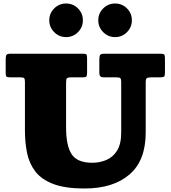

<svg xmlns="http://www.w3.org/2000/svg" viewBox="-20 -1057 975 1097"><path d="M645.5 -615H577.5Q559.5 -615 553.5 -620.8Q547.5 -626.5 547.5 -643.5V-713.5Q547.5 -734 551.5 -742Q555.5 -750 575.5 -750H898.5Q914.5 -750 918.5 -745Q922.5 -740 922.5 -723V-642.5Q922.5 -624.5 917.8 -619.8Q913 -615 894 -615H843.5Q824 -615 818.2 -610Q812.5 -605 812.5 -584.5V-300Q812.5 -139 719.2 -59.5Q626 20 462.5 20Q352.5 20 285.2 -5.5Q218 -31 182.8 -76.2Q147.5 -121.5 135 -181.5Q122.5 -241.5 122.5 -310V-589.5Q122.5 -607 117.2 -611Q112 -615 95.5 -615H42.5Q24 -615 18.2 -618.5Q12.5 -622 12.5 -640.5V-718.5Q12.5 -737 17.2 -743.5Q22 -750 39.5 -750H456.5Q470.5 -750 474 -745.2Q477.5 -740.5 477.5 -726V-639.5Q477.5 -624.5 473.2 -619.8Q469 -615 453 -615H385.5Q365.5 -615 361.5 -608.8Q357.5 -602.5 357.5 -582V-330Q357.5 -223.5 389.8 -175.2Q422 -127 507.5 -127Q549.5 -127 587.2 -142.8Q625 -158.5 648.8 -196.2Q672.5 -234 672.5 -300V-589.5Q672.5 -606.5 667 -610.8Q661.5 -615 645.5 -615ZM637.5 -845Q598 -845 569.8 -873.2Q541.5 -901.5 541.5 -941Q541.5 -981 569.8 -1009Q598 -1037 637.5 -1037Q677.5 -1037 705.5 -1009Q733.5 -981 733.5 -941Q733.5 -901.5 705.5 -873.2Q677.5 -845 637.5 -845ZM357.5 -845Q318 -845 289.8 -873.2Q261.5 -901.5 261.5 -941Q261.5 -981 289.8 -1009Q318 -1037 357.5 -1037Q397.5 -1037 425.5 -1009Q453.5 -981 453.5 -941Q453.5 -901.5 425.5 -873.2Q397.5 -845 357.5 -845Z"/></svg>

Font: Besley* Fatface
Style: Regular
Weight: 900
Designer: Owen Earl
Foundry: indestructible type*
Version: Version 3.000; ttfautohint (v1.8.3)